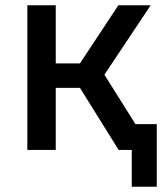

<svg xmlns="http://www.w3.org/2000/svg" viewBox="-20 -570 640 730"><path d="M377 -286 553 -550H430L284 -329H192V-550H84V0H192V-236H284L431 0H481V140H576V-98H495Z"/></svg>

Font: Tekne LDO SemiBold
Style: Regular
Weight: 600
Monospace: yes
Designer: Alessio Laiso, Mario Rullo, Paolo Rosset
Foundry: Alessio Laiso
Version: Version 1.000;hotconv 1.0.109;makeotfexe 2.5.65596